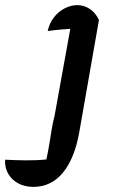

<svg xmlns="http://www.w3.org/2000/svg" viewBox="-145 -522 447 749"><path d="M166 -412Q132 -410 101 -407.5Q70 -405 41 -401Q48 -432 65.5 -454.5Q83 -477 107.5 -489.5Q132 -502 156 -502Q183 -502 205.5 -487Q228 -472 241 -444ZM241 -444 164 -5Q146 96 100.5 151.5Q55 207 -15 207Q-49 207 -74.5 193Q-100 179 -113.5 155Q-127 131 -125 101Q-88 103 -45.5 103.5Q-3 104 36 100Q43 67 47.5 39Q52 11 56.5 -16Q61 -43 68 -71L136 -447Z"/></svg>

Font: Piazzolla Thin
Style: Bold Italic
Weight: 700
Italic angle: -11.3°
Version: Version 2.005